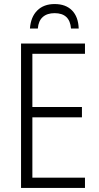

<svg xmlns="http://www.w3.org/2000/svg" viewBox="-20 -929 491 949"><path d="M84 0V-714H400V-663H140V-400H385V-349H140V-51H400V0ZM369 -788H331Q325 -864 250 -864Q213 -864 191.5 -845Q170 -826 167 -788H128Q132 -845 164 -877Q196 -909 250 -909Q305 -909 336 -877.5Q367 -846 369 -788Z"/></svg>

Font: Noto Sans Display Light Narrow
Style: Regular
Weight: 300
Width: 4
Designer: Monotype Design team
Foundry: Monotype Imaging Inc.
Version: Version 1.000